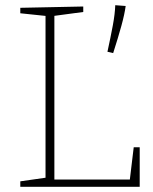

<svg xmlns="http://www.w3.org/2000/svg" viewBox="-20 -718 588 738"><path d="M494 -152H517V0H58V-21L163 -36L155 -26V-666L163 -656L58 -667V-688L300 -693V-672L181 -656L189 -666V-19L180 -28H487L478 -19ZM415 -514 393 -519Q405 -574 413.5 -619.5Q422 -665 423 -698L463 -695Q459 -664 446.5 -618.5Q434 -573 415 -514Z"/></svg>

Font: Bitter Thin ExtraLight
Style: Regular
Weight: 250
Version: Version 2.002